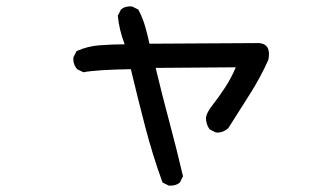

<svg xmlns="http://www.w3.org/2000/svg" viewBox="-20 -574 1040 604"><path d="M510.7 9.8 491.2 0Q460 -85.9 436.5 -176.3Q413.1 -266.6 391.6 -356.4Q282.2 -354.5 242.2 -346.7L222.7 -356.4Q209 -372.1 210.9 -393.6L220.7 -413.1Q254.9 -428.7 293.9 -431.6Q333 -434.6 372.1 -434.6Q354.5 -481.4 350.6 -524.4L360.4 -543.9Q374 -555.7 395.5 -553.7L415 -543.9Q428.7 -518.6 436.5 -491.2Q444.3 -463.9 450.2 -436.5L794.9 -438.5Q834 -435.5 824.2 -385.7Q798.8 -329.1 765.1 -276.4Q731.4 -223.6 698.2 -170.9Q680.7 -155.3 659.2 -157.2L639.6 -167Q627.9 -182.6 627.9 -204.1Q629.9 -219.7 648.4 -243.2Q667 -266.6 687.5 -297.9Q708 -329.1 721.7 -362.3L469.7 -360.4Q491.2 -270.5 513.7 -187Q536.1 -103.5 555.7 -19.5L545.9 0Q532.2 11.7 510.7 9.8Z"/></svg>

Font: NaikaiFont
Style: Regular-Lite
Weight: 400
Version: Version 1.67